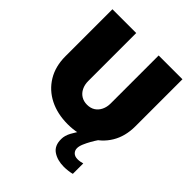

<svg xmlns="http://www.w3.org/2000/svg" viewBox="-249 -845 1210 1210"><g transform="rotate(45 356.0 -240.5)"><path d="M356 12Q264 12 193.5 -23.5Q123 -59 83 -125Q43 -191 43 -281V-700H255V-272Q255 -240 267.5 -214.5Q280 -189 302.5 -175Q325 -161 355 -161Q386 -161 408 -175Q430 -189 442.5 -214.5Q455 -240 455 -272V-700H667V-281Q667 -191 627 -125Q587 -59 517 -23.5Q447 12 356 12ZM529 219Q471 219 431.5 192.5Q392 166 393 106Q393 76 411 42.5Q429 9 452.5 -21.5Q476 -52 494.5 -72Q513 -92 516 -95L573 -69Q572 -66 561 -50Q550 -34 537 -11Q524 12 514 35.5Q504 59 504 77Q504 97 517.5 110.5Q531 124 556 124Q568 124 579.5 122Q591 120 600 117V210Q587 214 566 216.5Q545 219 529 219Z"/></g></svg>

Font: MuseoModerno Thin Black
Style: Regular
Weight: 900
Version: Version 1.002